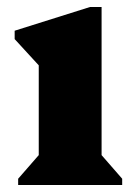

<svg xmlns="http://www.w3.org/2000/svg" viewBox="-20 -530 380 550"><path d="M32 0V-18L107 -104L91 -76V-374L134 -296L22 -418V-442L238 -510H271V-76L255 -104L330 -18V0Z"/></svg>

Font: Platypi Light ExtraBold
Style: Regular
Weight: 800
Version: Version 1.200